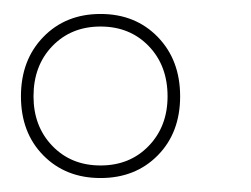

<svg xmlns="http://www.w3.org/2000/svg" viewBox="-20 -801 360 275"><path d="M124 -546Q74 -546 42 -578.5Q10 -611 10 -663Q10 -715 42 -748Q74 -781 124 -781Q174 -781 206 -748Q238 -715 238 -663Q238 -611 206 -578.5Q174 -546 124 -546ZM124 -564Q166 -564 193 -592Q220 -620 220 -663Q220 -707 193 -735Q166 -763 124 -763Q82 -763 55 -735Q28 -707 28 -663Q28 -620 55 -592Q82 -564 124 -564Z"/></svg>

Font: Grandiflora One
Style: Regular
Weight: 400
Designer: Haesung Cho
Foundry: JAMO
Version: Version 1.000; ttfautohint (v1.8.4.7-5d5b);gftools[0.9.28]